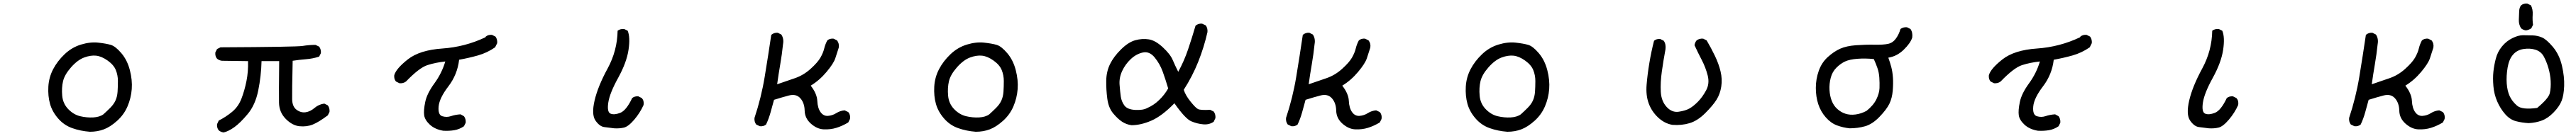

<svg xmlns="http://www.w3.org/2000/svg" viewBox="-20 -704 14540 769"><path d="M487.3 41Q434.6 37.1 387.7 20.5Q340.8 3.9 307.6 -34.7Q274.4 -73.2 262.2 -117.2Q250 -161.1 252.9 -213.9Q255.9 -266.6 279.8 -312.5Q303.7 -358.4 344.7 -397.5Q385.7 -436.5 437.5 -452.1Q489.3 -467.8 534.2 -462.9Q579.1 -458 605.5 -450.2Q631.8 -442.4 665 -403.3Q698.2 -364.3 712.9 -307.6Q727.5 -251 723.6 -200.2Q719.7 -149.4 699.7 -102.5Q679.7 -55.7 641.1 -21Q602.5 13.7 566.4 27.3Q530.3 41 487.3 41ZM563.5 -57.6Q582 -74.2 602.1 -94.2Q622.1 -114.3 631.8 -135.7Q641.6 -157.2 643.6 -185.5Q645.5 -213.9 645.5 -246.1Q645.5 -278.3 633.8 -307.6Q622.1 -336.9 587.9 -361.3Q553.7 -385.7 522.9 -389.2Q492.2 -392.6 455.1 -378.9Q418 -365.2 381.3 -323.7Q344.7 -282.2 335.9 -245.1Q327.1 -208 331.1 -163.1Q335 -118.2 365.2 -86.9Q395.5 -55.7 432.6 -46.9Q469.7 -38.1 505.9 -40Q542 -42 563.5 -57.6Z M1242.2 44.9Q1226.6 43 1214.8 33.2Q1203.1 19.5 1205.1 -2L1214.8 -22.5Q1253.9 -42 1289.6 -71.3Q1325.2 -100.6 1342.8 -146.5Q1360.4 -192.4 1371.1 -246.1Q1381.8 -299.8 1379.9 -358.4L1232.4 -360.4Q1216.8 -362.3 1205.1 -372.1Q1193.4 -385.7 1195.3 -407.2L1205.1 -426.8L1224.6 -436.5Q1653.3 -438.5 1688.5 -444.3Q1723.6 -450.2 1760.7 -450.2L1781.2 -440.4Q1793 -424.8 1791 -403.3L1781.2 -383.8Q1745.1 -372.1 1707 -369.1Q1668.9 -366.2 1631.8 -360.4Q1627.9 -183.6 1628.9 -142.1Q1629.9 -100.6 1654.3 -83Q1678.7 -65.4 1705.1 -69.3Q1731.4 -73.2 1755.4 -93.8Q1779.3 -114.3 1810.5 -118.2L1830.1 -108.4Q1841.8 -92.8 1839.8 -71.3L1830.1 -51.8Q1779.3 -13.7 1745.6 0Q1711.9 13.7 1670.9 9.8Q1629.9 5.9 1592.8 -31.7Q1555.7 -69.3 1554.7 -123.5Q1553.7 -177.7 1555.7 -358.4H1456.1Q1454.1 -274.4 1437.5 -192.4Q1420.9 -110.4 1377.9 -59.1Q1335 -7.8 1301.8 15.6Q1268.6 39.1 1242.2 44.9Z M2481.4 35.2Q2434.6 27.3 2406.2 1Q2377.9 -25.4 2374 -52.2Q2370.1 -79.1 2379.9 -127Q2389.6 -174.8 2431.6 -232.4Q2473.6 -290 2493.2 -356.4Q2438.5 -350.6 2392.6 -335.9Q2346.7 -321.3 2271.5 -243.2Q2255.9 -231.4 2234.4 -233.4L2214.8 -243.2Q2203.1 -256.8 2205.1 -278.3Q2214.8 -315.4 2281.7 -368.2Q2348.6 -420.9 2476.6 -429.7Q2604.5 -438.5 2719.7 -493.2L2721.7 -497.1Q2735.4 -508.8 2756.8 -506.8L2776.4 -497.1Q2788.1 -481.4 2786.1 -460L2774.4 -436.5Q2729.5 -405.3 2677.7 -390.6Q2626 -376 2571.3 -366.2Q2561.5 -282.2 2510.7 -215.8Q2460 -149.4 2455.6 -102.1Q2451.2 -54.7 2476.1 -46.9Q2501 -39.1 2525.4 -47.4Q2549.8 -55.7 2579.1 -57.6L2598.6 -46.9Q2610.4 -31.2 2608.4 -9.8L2598.6 9.8Q2573.2 27.3 2543.9 32.2Q2514.6 37.1 2481.4 35.2Z M3446.3 21.5Q3418.9 17.6 3391.6 14.6Q3364.3 11.7 3340.8 -22.5Q3317.4 -56.6 3335.9 -136.2Q3354.5 -215.8 3409.2 -316.4Q3463.9 -417 3465.8 -530.3Q3481.4 -542 3502.9 -540L3522.5 -530.3Q3538.1 -493.2 3527.3 -421.9Q3516.6 -350.6 3468.8 -263.7Q3420.9 -176.8 3413.1 -123.5Q3405.3 -70.3 3425.8 -61.5Q3446.3 -52.7 3480.5 -65.9Q3514.6 -79.1 3547.9 -149.4Q3561.5 -161.1 3583 -159.2L3602.5 -149.4Q3616.2 -133.8 3612.3 -110.4Q3592.8 -66.4 3559.6 -27.3Q3526.4 11.7 3501 17.6Q3475.6 23.4 3446.3 21.5Z M4627.9 27.3Q4590.8 25.4 4556.6 -4.9Q4522.5 -35.2 4521.5 -78.6Q4520.5 -122.1 4497.1 -148.4Q4473.6 -174.8 4432.6 -164.1Q4391.6 -153.3 4348.6 -139.6Q4338.9 -104.5 4329.1 -68.8Q4319.3 -33.2 4303.7 0Q4290 11.7 4268.6 9.8L4248 0Q4236.3 -15.6 4238.3 -37.1Q4276.4 -151.4 4295.9 -269.5Q4315.4 -387.7 4333 -506.8Q4348.6 -520.5 4370.1 -518.6L4389.6 -508.8Q4405.3 -485.4 4399.4 -454.1Q4393.6 -397.5 4383.8 -340.8Q4374 -284.2 4366.2 -227.5Q4417 -245.1 4465.8 -261.7Q4514.6 -278.3 4554.7 -314.5Q4594.7 -350.6 4610.4 -377.9Q4626 -405.3 4631.8 -429.7Q4637.7 -454.1 4649.4 -475.6Q4663.1 -487.3 4684.6 -485.4L4704.1 -475.6Q4717.8 -458 4713.9 -434.6Q4704.1 -403.3 4694.3 -374Q4684.6 -344.7 4645 -297.4Q4605.5 -250 4555.7 -219.7Q4590.8 -174.8 4592.8 -133.8Q4594.7 -92.8 4611.3 -69.8Q4627.9 -46.9 4653.3 -48.8Q4678.7 -50.8 4700.2 -64.5Q4721.7 -78.1 4747.1 -80.1L4767.6 -70.3Q4781.2 -54.7 4777.3 -31.2L4767.6 -11.7Q4735.4 7.8 4701.2 18.6Q4667 29.3 4627.9 27.3Z M5487.3 41Q5434.6 37.1 5387.7 20.5Q5340.8 3.9 5307.6 -34.7Q5274.4 -73.2 5262.2 -117.2Q5250 -161.1 5252.9 -213.9Q5255.9 -266.6 5279.8 -312.5Q5303.7 -358.4 5344.7 -397.5Q5385.7 -436.5 5437.5 -452.1Q5489.3 -467.8 5534.2 -462.9Q5579.1 -458 5605.5 -450.2Q5631.8 -442.4 5665 -403.3Q5698.2 -364.3 5712.9 -307.6Q5727.5 -251 5723.6 -200.2Q5719.7 -149.4 5699.7 -102.5Q5679.7 -55.7 5641.1 -21Q5602.5 13.7 5566.4 27.3Q5530.3 41 5487.3 41ZM5563.5 -57.6Q5582 -74.2 5602.1 -94.2Q5622.1 -114.3 5631.8 -135.7Q5641.6 -157.2 5643.6 -185.5Q5645.5 -213.9 5645.5 -246.1Q5645.5 -278.3 5633.8 -307.6Q5622.1 -336.9 5587.9 -361.3Q5553.7 -385.7 5522.9 -389.2Q5492.2 -392.6 5455.1 -378.9Q5418 -365.2 5381.3 -323.7Q5344.7 -282.2 5335.9 -245.1Q5327.1 -208 5331.1 -163.1Q5335 -118.2 5365.2 -86.9Q5395.5 -55.7 5432.6 -46.9Q5469.7 -38.1 5505.9 -40Q5542 -42 5563.5 -57.6Z M6366.2 3.9Q6336.9 0 6312.5 -16.1Q6288.1 -32.2 6262.2 -63.5Q6236.3 -94.7 6229.5 -146.5Q6222.7 -198.2 6223.6 -249Q6224.6 -299.8 6245.1 -341.8Q6265.6 -383.8 6307.1 -424.8Q6348.6 -465.8 6387.7 -476.6Q6426.8 -487.3 6463.9 -481.4Q6501 -475.6 6543 -436.5Q6585 -397.5 6598.6 -365.2Q6612.3 -333 6629.9 -297.9Q6663.1 -358.4 6685.5 -424.8Q6708 -491.2 6727.5 -558.6Q6743.2 -572.3 6764.6 -570.3L6785.2 -560.5Q6796.9 -544.9 6794.9 -522.5Q6775.4 -436.5 6742.7 -354.5Q6710 -272.5 6661.1 -196.3Q6670.9 -165 6699.2 -129.9Q6727.5 -94.7 6741.2 -87.4Q6754.9 -80.1 6810.5 -83L6830.1 -73.2Q6841.8 -57.6 6839.8 -36.1L6830.1 -15.6Q6804.7 2 6771 -1Q6737.3 -3.9 6703.6 -18.1Q6669.9 -32.2 6608.4 -120.1Q6538.1 -47.9 6478.5 -22Q6418.9 3.9 6366.2 3.9ZM6454.1 -92.8Q6491.2 -108.4 6522.5 -138.7Q6553.7 -168.9 6573.2 -204.1Q6557.6 -256.8 6542 -299.8Q6526.4 -342.8 6497.1 -378.9Q6467.8 -415 6430.7 -407.2Q6393.6 -399.4 6362.3 -370.1Q6331.1 -340.8 6313.5 -302.7Q6295.9 -264.6 6298.8 -225.6Q6301.8 -186.5 6305.7 -158.2Q6309.6 -129.9 6326.2 -107.4Q6342.8 -85 6386.7 -82.5Q6430.7 -80.1 6454.1 -92.8Z M7627.9 27.3Q7590.8 25.4 7556.6 -4.9Q7522.5 -35.2 7521.5 -78.6Q7520.5 -122.1 7497.1 -148.4Q7473.6 -174.8 7432.6 -164.1Q7391.6 -153.3 7348.6 -139.6Q7338.9 -104.5 7329.1 -68.8Q7319.3 -33.2 7303.7 0Q7290 11.7 7268.6 9.8L7248 0Q7236.3 -15.6 7238.3 -37.1Q7276.4 -151.4 7295.9 -269.5Q7315.4 -387.7 7333 -506.8Q7348.6 -520.5 7370.1 -518.6L7389.6 -508.8Q7405.3 -485.4 7399.4 -454.1Q7393.6 -397.5 7383.8 -340.8Q7374 -284.2 7366.2 -227.5Q7417 -245.1 7465.8 -261.7Q7514.6 -278.3 7554.7 -314.5Q7594.7 -350.6 7610.4 -377.9Q7626 -405.3 7631.8 -429.7Q7637.7 -454.1 7649.4 -475.6Q7663.1 -487.3 7684.6 -485.4L7704.1 -475.6Q7717.8 -458 7713.9 -434.6Q7704.1 -403.3 7694.3 -374Q7684.6 -344.7 7645 -297.4Q7605.5 -250 7555.7 -219.7Q7590.8 -174.8 7592.8 -133.8Q7594.7 -92.8 7611.3 -69.8Q7627.9 -46.9 7653.3 -48.8Q7678.7 -50.8 7700.2 -64.5Q7721.7 -78.1 7747.1 -80.1L7767.6 -70.3Q7781.2 -54.7 7777.3 -31.2L7767.6 -11.7Q7735.4 7.8 7701.2 18.6Q7667 29.3 7627.9 27.3Z M8487.3 41Q8434.6 37.1 8387.7 20.5Q8340.8 3.9 8307.6 -34.7Q8274.4 -73.2 8262.2 -117.2Q8250 -161.1 8252.9 -213.9Q8255.9 -266.6 8279.8 -312.5Q8303.7 -358.4 8344.7 -397.5Q8385.7 -436.5 8437.5 -452.1Q8489.3 -467.8 8534.2 -462.9Q8579.1 -458 8605.5 -450.2Q8631.8 -442.4 8665 -403.3Q8698.2 -364.3 8712.9 -307.6Q8727.5 -251 8723.6 -200.2Q8719.7 -149.4 8699.7 -102.5Q8679.7 -55.7 8641.1 -21Q8602.5 13.7 8566.4 27.3Q8530.3 41 8487.3 41ZM8563.5 -57.6Q8582 -74.2 8602.1 -94.2Q8622.1 -114.3 8631.8 -135.7Q8641.6 -157.2 8643.6 -185.5Q8645.5 -213.9 8645.5 -246.1Q8645.5 -278.3 8633.8 -307.6Q8622.1 -336.9 8587.9 -361.3Q8553.7 -385.7 8522.9 -389.2Q8492.2 -392.6 8455.1 -378.9Q8418 -365.2 8381.3 -323.7Q8344.7 -282.2 8335.9 -245.1Q8327.1 -208 8331.1 -163.1Q8335 -118.2 8365.2 -86.9Q8395.5 -55.7 8432.6 -46.9Q8469.7 -38.1 8505.9 -40Q8542 -42 8563.5 -57.6Z M9418.9 2Q9374 -5.9 9337.9 -40Q9301.8 -74.2 9285.2 -119.6Q9268.6 -165 9273.4 -224.6Q9278.3 -284.2 9289.1 -348.6Q9299.8 -413.1 9315.4 -473.6Q9329.1 -485.4 9350.6 -483.4L9370.1 -473.6Q9383.8 -454.1 9379.9 -424.8Q9368.2 -362.3 9359.4 -299.8Q9350.6 -237.3 9353.5 -184.6Q9356.4 -131.8 9386.7 -99.1Q9417 -66.4 9455.1 -72.3Q9493.2 -78.1 9515.6 -90.8Q9538.1 -103.5 9563.5 -129.4Q9588.9 -155.3 9609.4 -193.4Q9629.9 -231.4 9618.2 -277.3Q9606.4 -323.2 9585 -364.3Q9563.5 -405.3 9543.9 -448.2Q9545.9 -463.9 9555.7 -475.6Q9571.3 -487.3 9592.8 -485.4L9612.3 -475.6Q9637.7 -432.6 9659.2 -387.7Q9680.7 -342.8 9690.9 -299.8Q9701.2 -256.8 9694.8 -214.8Q9688.5 -172.9 9668 -140.1Q9647.5 -107.4 9604.5 -64.5Q9561.5 -21.5 9516.6 -7.8Q9471.7 5.9 9418.9 2Z M10418.9 21.5Q10381.8 17.6 10347.7 4.9Q10313.5 -7.8 10284.7 -40.5Q10255.9 -73.2 10242.2 -115.2Q10228.5 -157.2 10228.5 -207Q10228.5 -256.8 10245.1 -303.7Q10261.7 -350.6 10296.4 -381.8Q10331.1 -413.1 10366.2 -428.7Q10401.4 -444.3 10454.6 -448.2Q10507.8 -452.1 10559.1 -451.2Q10610.4 -450.2 10636.7 -456.1Q10663.1 -461.9 10680.7 -486.3Q10698.2 -510.7 10706.1 -540Q10721.7 -551.8 10743.2 -549.8L10762.7 -540Q10776.4 -520.5 10772.5 -491.2Q10762.7 -460 10724.6 -422.9Q10686.5 -385.7 10637.7 -377.9Q10647.5 -350.6 10654.3 -325.2Q10661.1 -299.8 10663.6 -266.6Q10666 -233.4 10662.6 -191.4Q10659.2 -149.4 10643.6 -117.2Q10627.9 -85 10587.9 -43.5Q10547.9 -2 10506.8 9.8Q10465.8 21.5 10418.9 21.5ZM10514.6 -77.1Q10553.7 -108.4 10570.3 -142.6Q10586.9 -176.8 10587.9 -206.1Q10588.9 -235.4 10586.9 -264.6Q10585 -293.9 10576.2 -319.3Q10567.4 -344.7 10555.7 -370.1Q10507.8 -375 10463.4 -371.6Q10418.9 -368.2 10393.6 -356.4Q10368.2 -344.7 10344.7 -321.3Q10321.3 -297.9 10312.5 -263.7Q10303.7 -229.5 10305.7 -195.3Q10307.6 -161.1 10318.4 -133.8Q10329.1 -106.4 10349.6 -87.9Q10370.1 -69.3 10395.5 -61Q10420.9 -52.7 10452.1 -56.6Q10483.4 -60.5 10514.6 -77.1Z M11481.4 35.2Q11434.6 27.3 11406.2 1Q11377.9 -25.4 11374 -52.2Q11370.1 -79.1 11379.9 -127Q11389.6 -174.8 11431.6 -232.4Q11473.6 -290 11493.2 -356.4Q11438.5 -350.6 11392.6 -335.9Q11346.7 -321.3 11271.5 -243.2Q11255.9 -231.4 11234.4 -233.4L11214.8 -243.2Q11203.1 -256.8 11205.1 -278.3Q11214.8 -315.4 11281.7 -368.2Q11348.6 -420.9 11476.6 -429.7Q11604.5 -438.5 11719.7 -493.2L11721.7 -497.1Q11735.4 -508.8 11756.8 -506.8L11776.4 -497.1Q11788.1 -481.4 11786.1 -460L11774.4 -436.5Q11729.5 -405.3 11677.7 -390.6Q11626 -376 11571.3 -366.2Q11561.5 -282.2 11510.7 -215.8Q11460 -149.4 11455.6 -102.1Q11451.2 -54.7 11476.1 -46.9Q11501 -39.1 11525.4 -47.4Q11549.8 -55.7 11579.1 -57.6L11598.6 -46.9Q11610.4 -31.2 11608.4 -9.8L11598.6 9.8Q11573.2 27.3 11543.9 32.2Q11514.6 37.1 11481.4 35.2Z M12446.3 21.5Q12418.9 17.6 12391.6 14.6Q12364.3 11.7 12340.8 -22.5Q12317.4 -56.6 12335.9 -136.2Q12354.5 -215.8 12409.2 -316.4Q12463.9 -417 12465.8 -530.3Q12481.4 -542 12502.9 -540L12522.5 -530.3Q12538.1 -493.2 12527.3 -421.9Q12516.6 -350.6 12468.8 -263.7Q12420.9 -176.8 12413.1 -123.5Q12405.3 -70.3 12425.8 -61.5Q12446.3 -52.7 12480.5 -65.9Q12514.6 -79.1 12547.9 -149.4Q12561.5 -161.1 12583 -159.2L12602.5 -149.4Q12616.2 -133.8 12612.3 -110.4Q12592.8 -66.4 12559.6 -27.3Q12526.4 11.7 12501 17.6Q12475.6 23.4 12446.3 21.5Z M13627.9 27.3Q13590.8 25.4 13556.6 -4.9Q13522.5 -35.2 13521.5 -78.6Q13520.5 -122.1 13497.1 -148.4Q13473.6 -174.8 13432.6 -164.1Q13391.6 -153.3 13348.6 -139.6Q13338.9 -104.5 13329.1 -68.8Q13319.3 -33.2 13303.7 0Q13290 11.7 13268.6 9.8L13248 0Q13236.3 -15.6 13238.3 -37.1Q13276.4 -151.4 13295.9 -269.5Q13315.4 -387.7 13333 -506.8Q13348.6 -520.5 13370.1 -518.6L13389.6 -508.8Q13405.3 -485.4 13399.4 -454.1Q13393.6 -397.5 13383.8 -340.8Q13374 -284.2 13366.2 -227.5Q13417 -245.1 13465.8 -261.7Q13514.6 -278.3 13554.7 -314.5Q13594.7 -350.6 13610.4 -377.9Q13626 -405.3 13631.8 -429.7Q13637.7 -454.1 13649.4 -475.6Q13663.1 -487.3 13684.6 -485.4L13704.1 -475.6Q13717.8 -458 13713.9 -434.6Q13704.1 -403.3 13694.3 -374Q13684.6 -344.7 13645 -297.4Q13605.5 -250 13555.7 -219.7Q13590.8 -174.8 13592.8 -133.8Q13594.7 -92.8 13611.3 -69.8Q13627.9 -46.9 13653.3 -48.8Q13678.7 -50.8 13700.2 -64.5Q13721.7 -78.1 13747.1 -80.1L13767.6 -70.3Q13781.2 -54.7 13777.3 -31.2L13767.6 -11.7Q13735.4 7.8 13701.2 18.6Q13667 29.3 13627.9 27.3Z M14252 -7.8Q14214.8 -9.8 14180.7 -18.6Q14146.5 -27.3 14119.1 -58.6Q14091.8 -89.8 14074.2 -130.4Q14056.6 -170.9 14052.7 -216.8Q14048.8 -262.7 14052.7 -298.8Q14056.6 -335 14066.4 -373Q14076.2 -411.1 14101.1 -441.4Q14126 -471.7 14159.7 -488.3Q14193.4 -504.9 14219.7 -504.9Q14246.1 -504.9 14273.9 -503.9Q14301.8 -502.9 14327.1 -492.2Q14352.5 -481.4 14388.7 -438.5Q14424.8 -395.5 14439.5 -333Q14454.1 -270.5 14452.1 -217.8Q14450.2 -165 14437.5 -133.3Q14424.8 -101.6 14392.6 -68.4Q14360.4 -35.2 14326.2 -22.5Q14292 -9.8 14252 -7.8ZM14299.8 -93.8Q14364.3 -147.5 14371.1 -177.7Q14377.9 -208 14376 -245.1Q14374 -282.2 14363.3 -319.3Q14352.5 -356.4 14336.9 -384.8Q14321.3 -413.1 14290 -422.9Q14258.8 -432.6 14222.2 -426.8Q14185.5 -420.9 14163.1 -394.5Q14140.6 -368.2 14132.8 -321.3Q14125 -274.4 14127.9 -232.4Q14130.9 -190.4 14144.5 -160.6Q14158.2 -130.9 14186.5 -106.4Q14214.8 -82 14299.8 -93.8ZM14236.3 -532.2Q14220.7 -534.2 14209 -543.9Q14195.3 -565.4 14196.3 -592.8Q14197.3 -620.1 14198.2 -641.1Q14199.2 -662.1 14209 -673.8Q14222.7 -685.5 14244.1 -683.6L14264.6 -673.8Q14276.4 -650.4 14274.4 -620.6Q14272.5 -590.8 14276.4 -563.5L14266.6 -543.9Q14252 -534.2 14236.3 -532.2Z"/></svg>

Font: JasonHandwriting2
Style: Regular
Weight: 400
Version: Version 1.05.10